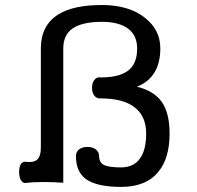

<svg xmlns="http://www.w3.org/2000/svg" viewBox="-20 -731 790 769"><path d="M143.6 -537.1V-139.6Q143.6 -104.5 127.9 -90.8Q113.3 -79.1 83 -83Q70.3 -85 62.5 -72.3Q56.6 -59.6 56.6 -42Q56.6 -23.4 62.5 -11.7Q70.3 2.9 83 2Q110.4 -2 154.3 -2Q193.4 -2 233.4 1V-537.1Q233.4 -589.8 269.5 -616.2Q308.6 -643.6 388.7 -643.6Q456.1 -643.6 493.2 -616.2Q529.3 -588.9 529.3 -537.1Q529.3 -483.4 502 -456.1Q467.8 -420.9 383.8 -420.9Q367.2 -423.8 357.4 -410.2Q348.6 -398.4 348.6 -378.9Q348.6 -360.4 357.4 -348.6Q367.2 -335 383.8 -336.9Q473.6 -336.9 519.5 -300.8Q565.4 -265.6 565.4 -196.3Q565.4 -130.9 541 -96.7Q515.6 -60.5 464.8 -60.5Q416 -60.5 396.5 -70.3Q377 -80.1 377 -105.5Q377 -123 362.3 -133.8Q348.6 -142.6 330.1 -142.6Q311.5 -142.6 297.9 -133.8Q284.2 -123 284.2 -105.5Q284.2 -43 324.2 -13.7Q368.2 17.6 464.8 17.6Q565.4 17.6 614.3 -43Q659.2 -96.7 659.2 -196.3Q659.2 -279.3 627 -324.2Q595.7 -367.2 528.3 -383.8Q576.2 -402.3 599.6 -442.4Q622.1 -480.5 622.1 -537.1Q622.1 -610.4 562.5 -658.2Q498 -710.9 387.7 -710.9Q273.4 -710.9 212.9 -672.9Q143.6 -628.9 143.6 -537.1Z"/></svg>

Font: Gungsuh
Style: Regular
Weight: 400
Version: Version 2.21